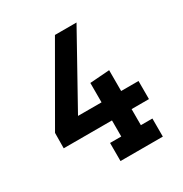

<svg xmlns="http://www.w3.org/2000/svg" viewBox="-171 -870 954 1001"><g transform="rotate(-30 305.5 -370.0)"><path d="M452.6 -205.6V-108.9H522V0H267.1V-108.9H334.5V-205.6H43.9L44.9 -297.9L299.8 -740.2H429.7L192.9 -314.5H334.5V-431.2L452.6 -439.9V-314.5H557.1V-205.6Z"/></g></svg>

Font: Twentytwelve Slab
Style: TwentytwelveSlab
Weight: 700
Designer: Domenico Catapano
Version: Version 1.00 2012